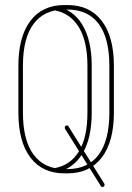

<svg xmlns="http://www.w3.org/2000/svg" viewBox="-20 -684 525 762"><path d="M394 45Q395 47 395 49Q395 53 393 55.5Q391 58 387 58Q381 58 380 54L238 -173Q237 -174 237 -177Q237 -181 239 -183.5Q241 -186 245 -186Q251 -186 252 -182ZM53 -423Q53 -538 100.5 -601Q148 -664 236 -664H248Q336 -664 384 -601Q432 -538 432 -423V-237Q432 -122 384 -59Q336 4 248 4H236Q148 4 100.5 -59Q53 -122 53 -237ZM71 -423V-237Q71 -127 113.5 -70Q156 -13 236 -13H248Q329 -13 371.5 -70Q414 -127 414 -237V-423Q414 -533 371.5 -589.5Q329 -646 248 -646H236Q156 -646 113.5 -589.5Q71 -533 71 -423ZM197 -643Q194 -643 192 -645.5Q190 -648 190 -651Q190 -653 191.5 -655Q193 -657 194.5 -658Q196 -659 198 -659.5Q200 -660 200 -660Q270 -647 307 -585.5Q344 -524 344 -423V-237Q344 -135 307 -74Q270 -13 201 1Q199 1 196.5 0Q194 -1 192.5 -3Q191 -5 191 -8Q191 -11 192.5 -13.5Q194 -16 198 -17Q261 -29 294 -84.5Q327 -140 327 -237V-423Q327 -519 293.5 -575Q260 -631 197 -643Z"/></svg>

Font: Libertine-Super Thin
Style: Regular
Weight: 100
Designer: Bastien Sozeau
Foundry: NBR — Bastien Sozeau
Version: Version 2.003;gftools[0.9.33]